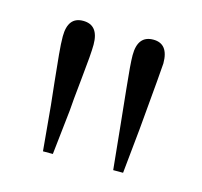

<svg xmlns="http://www.w3.org/2000/svg" viewBox="-59 -863 463 441"><g transform="rotate(15 172.5 -642.5)"><path d="M88.9 -798.8Q126 -798.8 126 -752Q126 -730.5 119.6 -670.4Q113.3 -610.4 112.3 -591.8L100.6 -485.4H77.1L67.4 -591.8Q65.4 -610.4 61.5 -646.5Q57.6 -682.6 55.2 -709Q52.7 -735.4 52.7 -752Q52.7 -798.8 88.9 -798.8ZM255.9 -798.8Q292 -798.8 292 -752Q292 -745.1 278.3 -591.8L267.6 -485.4H244.1L233.4 -591.8Q231.4 -613.3 225.1 -672.4Q218.8 -731.4 218.8 -752Q218.8 -798.8 255.9 -798.8Z"/></g></svg>

Font: GenYoMin TW TTF ExtraLight
Style: Regular
Weight: 250
Version: Version 1.300